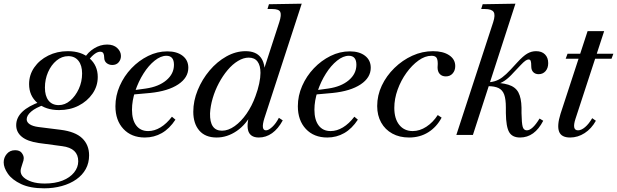

<svg xmlns="http://www.w3.org/2000/svg" viewBox="-73 -733 3352 1043"><path d="M167 290Q91 290 42 267Q-7 244 -30 211Q-53 178 -53 149Q-53 123 -36 103Q-19 83 9 83Q34 83 45 97.5Q56 112 56 126Q56 132 54.5 138.5Q53 145 48 159Q39 184 39 196Q39 215 55 230Q71 245 100 254.5Q129 264 170 264Q226 264 266.5 248Q307 232 329.5 204Q352 176 352 143Q352 72 265 61L138 44Q76 35 45.5 10Q15 -15 15 -53Q15 -94 48.5 -126Q82 -158 148 -181L168 -164Q121 -148 96.5 -127Q72 -106 72 -85Q72 -69 88.5 -58Q105 -47 136 -43L256 -28Q336 -18 373.5 18Q411 54 411 111Q411 152 393 185Q375 218 341.5 241.5Q308 265 263 277.5Q218 290 167 290ZM248 -135Q175 -135 130 -174Q85 -213 85 -276Q85 -326 113 -366.5Q141 -407 189 -431Q237 -455 295 -455Q369 -455 413.5 -416Q458 -377 458 -315Q458 -265 429.5 -224Q401 -183 354 -159Q307 -135 248 -135ZM246 -162Q280 -162 308.5 -186.5Q337 -211 355 -250Q373 -289 373 -334Q373 -378 353 -403Q333 -428 298 -428Q263 -428 234 -404Q205 -380 188 -341Q171 -302 171 -257Q171 -212 190.5 -187Q210 -162 246 -162ZM537 -380Q519 -380 506 -390.5Q493 -401 493 -421Q493 -435 488.5 -443.5Q484 -452 471 -452Q458 -452 442.5 -441Q427 -430 407 -406L386 -417Q404 -449 438 -470Q472 -491 509 -491Q544 -491 564 -472Q584 -453 584 -429Q584 -409 571.5 -394.5Q559 -380 537 -380Z M714 14Q641 14 597.5 -32.5Q554 -79 554 -156Q554 -213 577.5 -266.5Q601 -320 641 -362Q681 -404 731.5 -429Q782 -454 836 -454Q888 -454 919 -430Q950 -406 950 -365Q950 -311 895 -274.5Q840 -238 743 -228L643 -219L646 -242L719 -252Q789 -262 830.5 -297Q872 -332 872 -381Q872 -430 831 -430Q800 -430 767 -403.5Q734 -377 706.5 -333.5Q679 -290 661.5 -238Q644 -186 644 -137Q644 -82 667 -51.5Q690 -21 732 -21Q766 -21 799 -41Q832 -61 861 -99L880 -83Q848 -34 806 -10Q764 14 714 14Z M1104 14Q1042 14 1009.5 -24Q977 -62 977 -126Q977 -185 1001 -243.5Q1025 -302 1065.5 -350Q1106 -398 1157 -426.5Q1208 -455 1261 -455Q1317 -455 1343 -421.5Q1369 -388 1364 -326L1350 -323L1444 -612Q1457 -652 1449.5 -668Q1442 -684 1406 -684H1380L1388 -710L1566 -713L1363 -90Q1343 -25 1372 -25Q1386 -25 1406 -43.5Q1426 -62 1442 -93L1463 -79Q1438 -33 1405 -9.5Q1372 14 1333 14Q1308 14 1293.5 3.5Q1279 -7 1274.5 -26Q1270 -45 1273.5 -71.5Q1277 -98 1289 -132L1298 -123Q1265 -57 1213 -21.5Q1161 14 1104 14ZM1133 -23Q1167 -23 1202 -48Q1237 -73 1266.5 -115.5Q1296 -158 1315 -211Q1328 -246 1335 -279Q1342 -312 1342 -337Q1342 -377 1326 -398.5Q1310 -420 1278 -420Q1250 -420 1220 -402Q1190 -384 1163.5 -352.5Q1137 -321 1116 -281.5Q1095 -242 1082.5 -199.5Q1070 -157 1068 -117Q1066 -23 1133 -23Z M1705 14Q1632 14 1588.5 -32.5Q1545 -79 1545 -156Q1545 -213 1568.5 -266.5Q1592 -320 1632 -362Q1672 -404 1722.5 -429Q1773 -454 1827 -454Q1879 -454 1910 -430Q1941 -406 1941 -365Q1941 -311 1886 -274.5Q1831 -238 1734 -228L1634 -219L1637 -242L1710 -252Q1780 -262 1821.5 -297Q1863 -332 1863 -381Q1863 -430 1822 -430Q1791 -430 1758 -403.5Q1725 -377 1697.5 -333.5Q1670 -290 1652.5 -238Q1635 -186 1635 -137Q1635 -82 1658 -51.5Q1681 -21 1723 -21Q1757 -21 1790 -41Q1823 -61 1852 -99L1871 -83Q1839 -34 1797 -10Q1755 14 1705 14Z M2149 14Q2097 14 2058 -7.5Q2019 -29 1997.5 -67.5Q1976 -106 1976 -157Q1976 -215 2001 -268Q2026 -321 2069.5 -363.5Q2113 -406 2167 -430.5Q2221 -455 2279 -455Q2334 -455 2367 -433Q2400 -411 2400 -374Q2400 -350 2386 -334Q2372 -318 2349 -318Q2328 -318 2316 -331Q2304 -344 2304 -367L2305 -386Q2305 -411 2297.5 -420.5Q2290 -430 2271 -430Q2236 -430 2200.5 -404.5Q2165 -379 2135 -337.5Q2105 -296 2087 -246Q2069 -196 2069 -147Q2069 -88 2096 -54.5Q2123 -21 2169 -21Q2207 -21 2243 -44.5Q2279 -68 2305 -108L2326 -94Q2299 -43 2253.5 -14.5Q2208 14 2149 14Z M2406 0 2606 -612Q2619 -652 2608.5 -668Q2598 -684 2561 -684H2541L2549 -710L2727 -713L2496 0ZM2752 14Q2710 14 2693 -15Q2676 -44 2675 -119V-149Q2675 -194 2666 -219Q2657 -244 2635.5 -254.5Q2614 -265 2577 -265L2579 -285Q2649 -285 2688 -273Q2727 -261 2743 -231Q2759 -201 2760 -148V-118Q2761 -63 2766.5 -44Q2772 -25 2789 -25Q2819 -25 2858 -89L2878 -77Q2831 14 2752 14ZM2559 -269V-285Q2589 -285 2611.5 -291Q2634 -297 2655 -312.5Q2676 -328 2701 -355L2737 -394Q2769 -429 2791.5 -442Q2814 -455 2839 -455Q2870 -455 2887.5 -437.5Q2905 -420 2905 -390Q2905 -363 2890.5 -346.5Q2876 -330 2853 -330Q2835 -330 2824 -341Q2813 -352 2813 -372Q2813 -394 2810 -402Q2807 -410 2798 -410Q2791 -410 2781 -403Q2771 -396 2755 -379L2716 -338Q2691 -310 2669 -295Q2647 -280 2622 -274.5Q2597 -269 2559 -269Z M3024 14Q2976 14 2964 -18.5Q2952 -51 2972 -115L3119 -564H3209L3053 -87Q3033 -25 3067 -25Q3085 -25 3105.5 -42.5Q3126 -60 3144 -91L3164 -77Q3140 -34 3103 -10Q3066 14 3024 14ZM3000 -414 3010 -441H3097L3087 -414ZM3131 -414 3142 -441H3259L3249 -414Z"/></svg>

Font: Baskervville Medium
Style: Italic
Weight: 500
Italic angle: -18°
Version: Version 1.100